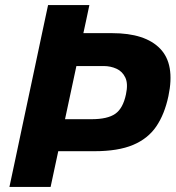

<svg xmlns="http://www.w3.org/2000/svg" viewBox="-20 -733 689 753"><path d="M17 0Q29.5 -57.5 40.5 -110.2Q51.5 -163 66 -231L117.5 -473Q132.5 -543.5 144 -598.2Q155.5 -653 168.5 -713H330.5Q324.5 -684.5 318.8 -657.5Q313 -630.5 307 -603H419.5Q549.5 -603 608.2 -542Q667 -481 640.5 -356Q625.5 -285 592.8 -237Q560 -189 501.5 -164.5Q443 -140 350.5 -140H208.5Q200.5 -104 193.5 -70.2Q186.5 -36.5 178.5 0ZM386.5 -474H279.5V-473.5L235 -265.5H338.5Q402 -265.5 432.2 -286.8Q462.5 -308 474 -363Q483 -404.5 471.5 -428.8Q460 -453 436.8 -463.5Q413.5 -474 386.5 -474Z"/></svg>

Font: Commissioner
Style: Bold Italic
Weight: 700
Italic angle: -12°
Designer: Kostas Bartsokas
Foundry: Kostas Bartsokas
Version: Version 1.000; ttfautohint (v1.8.3)